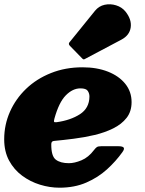

<svg xmlns="http://www.w3.org/2000/svg" viewBox="-30 -853 674 893"><path d="M-10.5 -205Q-10.5 -272.5 16.2 -333Q43 -393.5 91.5 -440Q140 -486.5 207 -513.2Q274 -540 354 -540Q420.5 -540 472 -519.8Q523.5 -499.5 552.8 -463Q582 -426.5 582 -378Q582 -334.5 558.8 -304.8Q535.5 -275 496.5 -255.8Q457.5 -236.5 410 -225.2Q362.5 -214 313.2 -207.8Q264 -201.5 221 -197.5Q208.5 -196.5 208.5 -182.5Q208 -127 229.5 -110.5Q251 -94 290.5 -94Q316.5 -94 349 -107.5Q381.5 -121 407.5 -155.5Q414 -164 420 -168.5Q426 -173 441.5 -173H518.5Q540.5 -173 545.2 -166.5Q550 -160 539 -145Q509 -103 467.5 -65.2Q426 -27.5 371.2 -3.8Q316.5 20 246.5 20Q201.5 20 156 6Q110.5 -8 72.8 -36Q35 -64 12.2 -106.2Q-10.5 -148.5 -10.5 -205ZM232.5 -284.5Q298 -293.5 341.8 -321.8Q385.5 -350 386 -404Q386 -418.5 378.2 -430.2Q370.5 -442 344 -442Q308 -442 276 -409.5Q244 -377 223 -301Q220 -289.5 221.5 -286.5Q223 -283.5 232.5 -284.5ZM553 -800Q583 -763 578 -726Q573 -689 534.5 -668.5L366.5 -579.5Q361 -576 358 -577Q355 -578 351 -582.5L294.5 -640.5Q286 -649.5 295 -658.5L412 -803Q430 -825 456.8 -830.8Q483.5 -836.5 510 -828.2Q536.5 -820 553 -800Z"/></svg>

Font: Besley* Fatface
Style: Italic
Weight: 900
Italic angle: -13°
Designer: Owen Earl
Foundry: indestructible type*
Version: Version 3.000; ttfautohint (v1.8.3)